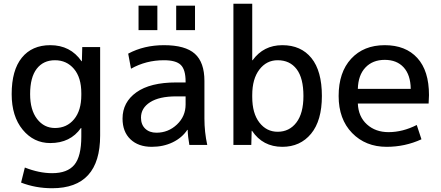

<svg xmlns="http://www.w3.org/2000/svg" viewBox="-20 -770 2341 1020"><path d="M140 -270Q140 -186 177 -138Q214 -90 272 -90Q335 -90 373.5 -136.5Q412 -183 412 -265V-275Q412 -358 373 -404Q334 -450 272 -450Q210 -450 175 -404.5Q140 -359 140 -270ZM42 -270Q42 -397 96 -463.5Q150 -530 247 -530Q354 -530 413 -445H415L417 -520H512V-50Q512 230 257 230Q169 230 92 200L112 120Q188 150 257 150Q338 150 375 105.5Q412 61 412 -45V-90H410Q354 -10 247 -10Q159 -10 100.5 -81Q42 -152 42 -270Z M916 -610V-740H1016V-610ZM716 -610V-740H816V-610ZM966 -258H916Q826 -258 777.5 -227Q729 -196 729 -145Q729 -108 751.5 -86.5Q774 -65 811 -65Q874 -65 920 -108.5Q966 -152 966 -215ZM631 -140Q631 -227 704.5 -279.5Q778 -332 916 -332H966V-337Q966 -400 940.5 -425Q915 -450 851 -450Q756 -450 676 -405L661 -485Q745 -530 851 -530Q964 -530 1015 -484.5Q1066 -439 1066 -340V-140Q1066 -69 1081 0H986Q978 -44 977 -80H975Q947 -38 897.5 -14Q848 10 786 10Q715 10 673 -30Q631 -70 631 -140Z M1220 -750H1320V-450H1322Q1380 -530 1480 -530Q1579 -530 1634.5 -461.5Q1690 -393 1690 -260Q1690 -129 1632.5 -59.5Q1575 10 1480 10Q1376 10 1319 -75H1317L1315 0H1220ZM1592 -260Q1592 -355 1556 -402.5Q1520 -450 1455 -450Q1396 -450 1358 -400.5Q1320 -351 1320 -265V-255Q1320 -168 1358 -119Q1396 -70 1455 -70Q1517 -70 1554.5 -119Q1592 -168 1592 -260Z M1881 -298H2162Q2161 -372 2124.5 -412Q2088 -452 2024 -452Q1960 -452 1921.5 -411.5Q1883 -371 1881 -298ZM1881 -220Q1884 -150 1929.5 -109Q1975 -68 2044 -68Q2119 -68 2194 -106L2219 -30Q2132 10 2034 10Q1922 10 1850.5 -63.5Q1779 -137 1779 -260Q1779 -386 1845.5 -458Q1912 -530 2024 -530Q2135 -530 2197 -462Q2259 -394 2259 -265Q2259 -250 2257 -220Z"/></svg>

Font: M PLUS 1p Medium
Style: Regular
Weight: 500
Version: Version 1.062